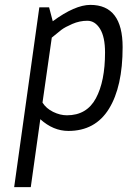

<svg xmlns="http://www.w3.org/2000/svg" viewBox="-20 -530 531 786"><path d="M350 -510Q482 -510 482 -337Q482 -175 426 -84.5Q370 6 260 6Q198 6 145 -42L106 236H38L141 -500H181L196 -443Q287 -510 350 -510ZM254 -58Q335 -58 372.5 -127.5Q410 -197 410 -315Q410 -379 389.5 -412Q369 -445 337.5 -445Q306 -445 276 -432Q246 -419 231.5 -408Q217 -397 192 -376L154 -110Q169 -86 197.5 -72Q226 -58 254 -58Z"/></svg>

Font: Gudea
Style: Italic
Weight: 400
Version: Version 1.002